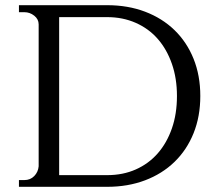

<svg xmlns="http://www.w3.org/2000/svg" viewBox="-20 -720 847 740"><path d="M393 -700Q473 -700 539 -675Q605 -650 652.5 -604Q700 -558 726 -493.5Q752 -429 752 -350Q752 -271 726 -206.5Q700 -142 652.5 -96Q605 -50 539 -25Q473 0 393 0H53V-26H74Q97 -26 112 -41.5Q127 -57 129 -79V-626Q129 -646 112 -659.5Q95 -673 74 -673H53V-700ZM208 -45H393Q454 -45 503.5 -67Q553 -89 588 -129Q623 -169 642.5 -225Q662 -281 662 -350Q662 -418 642.5 -474Q623 -530 588 -570Q553 -610 503 -632Q453 -654 393 -654H208Z"/></svg>

Font: Constantine
Style: Regular
Weight: 400
Designer: Dukom Design
Version: Version 1.001;PS 001.001;hotconv 1.0.56;makeotf.lib2.0.21325